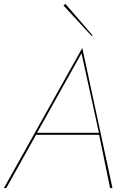

<svg xmlns="http://www.w3.org/2000/svg" viewBox="-34 -960 636 980"><path d="M155 -282 382 -688 471 -282ZM150 -272H472L528 0H540L386 -715L-14 0H-2ZM290 -932 434 -776 438 -780 300 -940Z"/></svg>

Font: Jost* 200 Hairline Italic
Style: Italic
Weight: 100
Italic angle: -10°
Version: Version 3.200; ttfautohint (v0.97) -l 8 -r 50 -G 200 -x 14 -